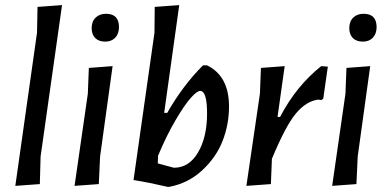

<svg xmlns="http://www.w3.org/2000/svg" viewBox="-20 -724 1508 752"><path d="M223 -704 139 -111 136 -3 40 4 125 -596 127 -697Z M395 -670Q446 -670 446 -618Q446 -592 431.5 -576.5Q417 -561 392 -561Q367 -561 353 -575Q339 -589 339 -614Q339 -640 354.5 -655Q370 -670 395 -670ZM421 -465 372 -111 367 -3 272 4 324 -357 328 -458Z M791 -468Q877 -426 877 -307Q877 -237 852 -172.5Q827 -108 772 -57Q717 -6 642 8H637L564 -8L503 -19L585 -596L586 -697L682 -704L623 -282H635Q696 -389 775 -468ZM764 -368Q752 -368 728 -341.5Q704 -315 668 -254Q632 -193 599 -114L598 -84L661 -67Q721 -67 756 -127.5Q791 -188 791 -279Q791 -368 764 -368Z M1095 -465 1067 -266H1077Q1140 -387 1238 -465L1264 -463L1246 -337L1238 -332L1227 -334Q1179 -328 1138.5 -279Q1098 -230 1045 -102L1041 -3L945 4L998 -357L1002 -458Z M1404 -670Q1455 -670 1455 -618Q1455 -592 1440.5 -576.5Q1426 -561 1401 -561Q1376 -561 1362 -575Q1348 -589 1348 -614Q1348 -640 1363.5 -655Q1379 -670 1404 -670ZM1430 -465 1381 -111 1376 -3 1281 4 1333 -357 1337 -458Z"/></svg>

Font: Alegreya Sans SC Medium
Style: Italic
Weight: 500
Italic angle: -7°
Designer: Juan Pablo del Peral
Foundry: Huerta Tipografica
Version: Version 2.007